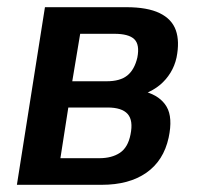

<svg xmlns="http://www.w3.org/2000/svg" viewBox="-20 -514 549 534"><path d="M27 0 105 -494H331Q390 -494 424 -477.5Q458 -461 469 -430Q480 -399 471 -354Q466 -331 454 -311.5Q442 -292 424.5 -277.5Q407 -263 382 -253L384 -259Q426 -247 443.5 -217Q461 -187 449 -131Q435 -67 387 -33.5Q339 0 263 0ZM148 -74H256Q291 -74 313.5 -89Q336 -104 343 -140Q351 -179 335 -197Q319 -215 279 -215H170ZM181 -288H277Q314 -288 334 -304Q354 -320 362 -354Q369 -390 353.5 -405Q338 -420 298 -420H203Z"/></svg>

Font: Nunito Sans 10pt Condensed
Style: Bold Italic
Weight: 700
Width: 3
Italic angle: -9°
Designer: Vernon Adams
Foundry: Vernon Adams
Version: Version 3.101;gftools[0.9.27]